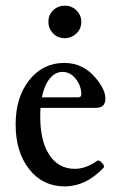

<svg xmlns="http://www.w3.org/2000/svg" viewBox="-20 -647 420 678"><path d="M209 -512.2Q183.6 -512.2 167.2 -529.3Q150.9 -546.4 150.9 -569.8Q150.9 -595.2 168 -611.1Q185.1 -627 209 -627Q233.4 -627 250.2 -610.1Q267.1 -593.3 267.1 -569.8Q267.1 -544.9 249.5 -528.6Q231.9 -512.2 209 -512.2ZM208 11.2Q130.9 11.2 83 -49.6Q35.2 -110.4 35.2 -208Q35.2 -303.2 83.3 -364Q131.3 -424.8 207 -424.8Q275.4 -424.8 319.8 -369.1Q352.1 -330.6 352.1 -298.8Q352.1 -266.1 318.8 -266.1H123Q122.1 -256.3 122.1 -234.9Q122.1 -148.4 154.5 -99.6Q187 -50.8 244.1 -50.8Q283.2 -50.8 323.2 -79.1Q329.6 -83.5 340.1 -72Q350.6 -60.5 346.2 -55.2Q284.2 11.2 208 11.2ZM127.9 -303.2H254.9Q267.1 -303.2 267.1 -313Q267.1 -344.7 247.3 -368.9Q227.5 -393.1 201.2 -393.1Q174.8 -393.1 155.5 -369.4Q136.2 -345.7 127.9 -303.2Z"/></svg>

Font: Junicode SmCond Medium
Style: Regular
Weight: 500
Width: 4
Designer: Peter S. Baker
Version: Version 2.206